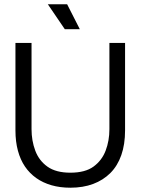

<svg xmlns="http://www.w3.org/2000/svg" viewBox="-20 -860 655 895"><path d="M308 15Q260 15 220 3.5Q180 -8 149 -30Q118 -52 96.5 -83.5Q75 -115 63.5 -157.5Q52 -200 52 -252V-660H127V-258Q127 -204 144.5 -157.5Q162 -111 201.5 -83Q241 -55 308 -55Q377 -55 416 -83.5Q455 -112 472.5 -158Q490 -204 490 -258V-660H563V-252Q563 -187 545.5 -137Q528 -87 494.5 -53.5Q461 -20 414 -2.5Q367 15 308 15ZM282 -724 203 -840H293L352 -724Z"/></svg>

Font: Bricolage Grotesque 48pt Condensed ExtraBold Light
Style: Regular
Weight: 300
Version: Version 1.000;gftools[0.9.30]